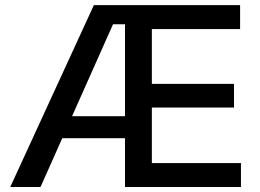

<svg xmlns="http://www.w3.org/2000/svg" viewBox="-20 -748 1039 768"><path d="M21 0 355.5 -727.5H940.4V-631.8H587.4V-412.6H916V-317.9H587.4V-95.7H943.8V0H480V-650.9H432.1L142.1 0ZM189 -195.3V-283.2H533.7V-195.3Z"/></svg>

Font: Inter 18pt Medium
Style: Regular
Weight: 500
Designer: Rasmus Andersson
Foundry: rsms
Version: Version 4.001;git-66647c0bb